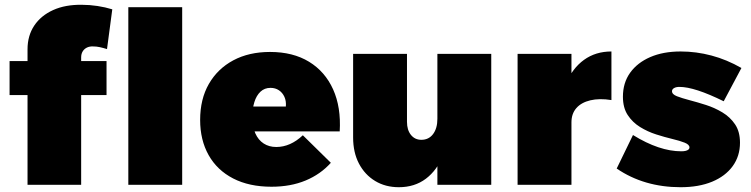

<svg xmlns="http://www.w3.org/2000/svg" viewBox="-20 -772 3136 802"><path d="M95 -566Q95 -623 123 -665Q151 -707 202 -730Q253 -753 322 -752Q354 -752 387 -747Q420 -742 449 -733L427 -567Q411 -572 397 -575Q383 -578 371 -578Q355 -579 343.5 -573.5Q332 -568 325.5 -557.5Q319 -547 319 -532V0H95ZM20 -517H425V-375H20ZM516 -742H741V0H516Z M1174 -327Q1176 -350 1168 -367.5Q1160 -385 1145 -395Q1130 -405 1110 -405Q1085 -405 1068 -389Q1051 -373 1042.5 -345.5Q1034 -318 1034 -284Q1034 -243 1046.5 -215Q1059 -187 1081.5 -172.5Q1104 -158 1134 -158Q1193 -158 1245 -207L1362 -92Q1319 -44 1256.5 -18Q1194 8 1114 8Q1021 8 954 -26.5Q887 -61 851.5 -124Q816 -187 816 -271Q816 -358 852.5 -421.5Q889 -485 954.5 -520Q1020 -555 1108 -555Q1204 -555 1271 -514Q1338 -473 1371.5 -398.5Q1405 -324 1399 -223H1005V-327Z M1680 -263Q1680 -229 1696.5 -208.5Q1713 -188 1740 -188Q1771 -188 1789 -212Q1807 -236 1807 -276H1857Q1857 -189 1831.5 -125Q1806 -61 1759 -25.5Q1712 10 1646 10Q1590 10 1547 -16Q1504 -42 1479.5 -88.5Q1455 -135 1455 -198V-547H1680ZM1807 -547H2032V0H1807Z M2534 -354Q2484 -362 2446 -353Q2408 -344 2387.5 -320.5Q2367 -297 2367 -261L2317 -271Q2317 -358 2344 -422.5Q2371 -487 2419.5 -522Q2468 -557 2534 -557ZM2142 -547H2367V0H2142Z M3003 -349Q2942 -379 2896 -394Q2850 -409 2818 -409Q2804 -409 2795.5 -404Q2787 -399 2787 -391Q2787 -378 2807.5 -370Q2828 -362 2860.5 -353.5Q2893 -345 2929 -333.5Q2965 -322 2997.5 -302.5Q3030 -283 3050.5 -252.5Q3071 -222 3071 -176Q3071 -120 3040.5 -78Q3010 -36 2954.5 -13Q2899 10 2823 10Q2747 10 2680 -9.5Q2613 -29 2556 -68L2624 -208Q2679 -174 2729.5 -157Q2780 -140 2826 -140Q2837 -140 2844.5 -142Q2852 -144 2856 -147.5Q2860 -151 2860 -156Q2860 -168 2840 -176Q2820 -184 2788.5 -191.5Q2757 -199 2721 -210.5Q2685 -222 2653.5 -241.5Q2622 -261 2602 -291.5Q2582 -322 2582 -368Q2582 -426 2612 -468Q2642 -510 2696 -533.5Q2750 -557 2823 -557Q2888 -557 2952 -540Q3016 -523 3077 -488Z"/></svg>

Font: Alexandria Black
Style: Regular
Weight: 900
Designer: Mohamed Gaber
Foundry: Kief Type Foundry
Version: Version 5.100